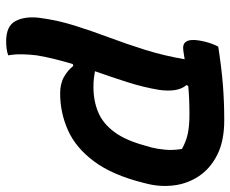

<svg xmlns="http://www.w3.org/2000/svg" viewBox="-84 -676 767 640"><g transform="rotate(90 300.0 -356.5)"><path d="M165 0Q155 4 142.5 5.5Q130 7 118 7Q67 7 50.5 -24.5Q34 -56 40 -105Q48 -165 66 -222Q84 -279 105.5 -336.5Q127 -394 146.5 -456Q166 -518 178 -588Q165 -586 155.5 -584.5Q146 -583 140 -583Q102 -583 119 -654Q126 -682 136 -700Q207 -711 263.5 -715.5Q320 -720 381 -720Q451 -720 497 -696.5Q543 -673 568 -635Q593 -597 598.5 -552Q604 -507 593 -463L590 -451Q564 -347 518.5 -286Q473 -225 414.5 -199Q356 -173 292 -173Q259 -173 236.5 -186Q214 -199 200 -217L194 -215Q185 -185 177.5 -155Q170 -125 165 -95Q162 -71 161.5 -46.5Q161 -22 165 0ZM280 -502Q271 -449 254 -396Q237 -343 218 -289Q229 -287 241 -285.5Q253 -284 271 -284Q317 -284 355 -300Q393 -316 421.5 -355Q450 -394 468 -464L472 -477Q477 -497 479.5 -523Q482 -549 477 -579Q452 -593 426 -598.5Q400 -604 362 -604Q335 -604 311.5 -603Q288 -602 267 -600L264 -594Q289 -566 280 -502Z"/></g></svg>

Font: Recursive Mn Csl St SmB
Style: Italic
Weight: 600
Italic angle: -15°
Monospace: yes
Version: Version 1.079;hotconv 1.0.112;makeotfexe 2.5.65598; ttfautoh